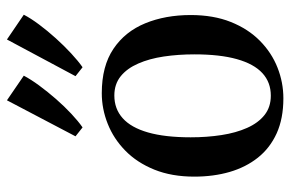

<svg xmlns="http://www.w3.org/2000/svg" viewBox="-168 -698 876 581"><g transform="rotate(-90 270.5 -408.0)"><path d="M26 -258.5Q26 -327 47.2 -379.5Q68.5 -432 104.5 -467.2Q140.5 -502.5 185.8 -520.5Q231 -538.5 278.5 -538.5Q360.5 -538.5 412.8 -503.2Q465 -468 490 -407Q515 -346 515 -269.5Q515 -200.5 494 -148Q473 -95.5 437 -60Q401 -24.5 356 -6.8Q311 11 263 11Q202 11 157.2 -9.2Q112.5 -29.5 83.5 -66Q54.5 -102.5 40.2 -151.5Q26 -200.5 26 -258.5ZM271 -27Q311.5 -27 339.2 -52.5Q367 -78 381.5 -129.5Q396 -181 396 -258Q396 -307 389.5 -350.8Q383 -394.5 368.2 -428.2Q353.5 -462 329.8 -481.2Q306 -500.5 271.5 -500.5Q231 -500.5 202.8 -475.2Q174.5 -450 159.8 -398.8Q145 -347.5 145 -269.5Q145 -220 151.8 -176.2Q158.5 -132.5 173.5 -98.8Q188.5 -65 212.5 -46Q236.5 -27 271 -27ZM356.5 -597 330 -618 441 -825.5 516 -774.5Q505.5 -754 486.5 -728.5Q467.5 -703 444.5 -677.5Q421.5 -652 398.5 -630.8Q375.5 -609.5 357.5 -597ZM174.5 -597 148 -618 257 -825.5 331.5 -774.5Q320.5 -753.5 301.8 -728Q283 -702.5 260.8 -677Q238.5 -651.5 216 -630.5Q193.5 -609.5 175.5 -597Z"/></g></svg>

Font: Merriweather 96pt Medium
Style: Regular
Weight: 500
Version: Version 2.100